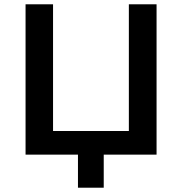

<svg xmlns="http://www.w3.org/2000/svg" viewBox="-20 -720 847 894"><path d="M709 0H463V154H343V0H99V-700H227V-110H580V-700H709Z"/></svg>

Font: CMG Sans SemiBold
Style: Regular
Weight: 600
Designer: Julieta Ulanovsky
Foundry: Julieta Ulanovsky
Version: Version 7.200